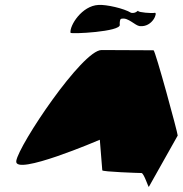

<svg xmlns="http://www.w3.org/2000/svg" viewBox="-20 -766 741 779"><path d="M46 -113C36 -49 385 -199 385 -199L395 -75C395 -69 543 -64 554 -64C564 -64 583 -2 584 -8L701 -216C702 -224 610 -562 603 -562C603 -562 470 -563 392 -563C314 -563 56 -178 46 -113ZM266 -633C267 -627 472 -637 466 -666C465 -672 466 -692 474 -690C500 -696 528 -662 547 -660C600 -655 621 -717 608 -714C595 -711 542 -716 541 -721C540 -727 533 -710 512 -714C483 -732 411 -748 380 -746C312 -743 262 -662 266 -633Z"/></svg>

Font: Ampere
Style: SCExtIta
Weight: 400
Version: Version 1